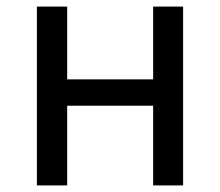

<svg xmlns="http://www.w3.org/2000/svg" viewBox="-20 -563 669 583"><path d="M92 0V-543H184V-322H445V-543H536V0H445V-242H184V0Z"/></svg>

Font: Noto Sans TC
Style: Regular
Weight: 400
Designer: Ryoko NISHIZUKA  (kana, bopomofo & ideographs); Paul D. Hunt (Latin, Greek & Cyrillic); Sandoll Communications , Soo-you
Foundry: Adobe
Version: Version 2.004-H2;hotconv 1.0.118;makeotfexe 2.5.65603